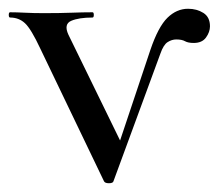

<svg xmlns="http://www.w3.org/2000/svg" viewBox="-27 -414 499 438"><path d="M210 -1 65 -303Q44 -348 30 -361Q16 -374 -4 -374Q-7 -374 -7 -380Q-7 -386 -4 -386Q11 -386 30 -385Q49 -384 73 -384Q110 -384 136 -385Q162 -386 184 -386Q187 -386 187 -380Q187 -374 184 -374Q153 -374 135.5 -366.5Q118 -359 129 -335L255 -77L221 -16L316 -300Q334 -353 355 -373.5Q376 -394 402 -394Q422 -394 437 -384.5Q452 -375 452 -354Q452 -341 443 -328.5Q434 -316 415 -316Q402 -316 395 -320Q388 -324 375 -324Q365 -324 355.5 -318Q346 -312 339 -292L232 -1Q231 4 221.5 4Q212 4 210 -1Z"/></svg>

Font: Cormorant Medium
Style: Regular
Weight: 500
Designer: Christian Thalmann (Catharsis Fonts)
Foundry: Catharsis Fonts
Version: Version 4.000